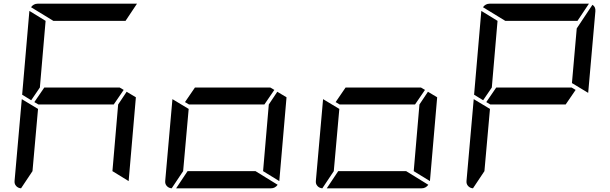

<svg xmlns="http://www.w3.org/2000/svg" viewBox="-20 -1020 3304 1040"><path d="M149 -477 100 -507 139 -959V-961L227 -907L196 -546ZM650 -533 596 -454H188L166 -467L220 -546H628ZM666 -523 716 -493 677 -41V-39L589 -93L620 -454ZM94 0Q78 -1 67.5 -12.5Q57 -24 59 -41L98 -483L186 -430L156 -93ZM269 -907 148 -981Q162 -1000 184 -1000H720H722L660 -907Z M1466 -533 1412 -454H1004L982 -467L1036 -546H1444ZM1482 -523 1532 -493 1493 -41V-39L1405 -93L1436 -454ZM1364 -93 1484 -19Q1470 0 1448 0H934L996 -93ZM910 0Q894 -1 883.5 -12.5Q873 -24 875 -41L914 -483L1002 -430L972 -93Z M2282 -533 2228 -454H1820L1798 -467L1852 -546H2260ZM2298 -523 2348 -493 2309 -41V-39L2221 -93L2252 -454ZM2180 -93 2300 -19Q2286 0 2264 0H1750L1812 -93ZM1726 0Q1710 -1 1699.5 -12.5Q1689 -24 1691 -41L1730 -483L1818 -430L1788 -93Z M2597 -477 2548 -507 2587 -959V-961L2675 -907L2644 -546ZM3098 -533 3044 -454H2636L2614 -467L2668 -546H3076ZM2542 0Q2526 -1 2515.5 -12.5Q2505 -24 2507 -41L2546 -483L2634 -430L2604 -93ZM3189 -994Q3207 -983 3205 -959L3166 -517L3078 -570L3104 -866ZM2717 -907 2596 -981Q2610 -1000 2632 -1000H3168H3170L3108 -907Z"/></svg>

Font: DSEG7 Modern
Style: Italic
Weight: 400
Italic angle: -5°
Designer: Keshikan(Twitter:@keshinomi_88pro)
Version: Version 0.46